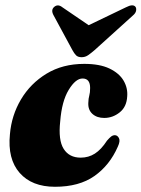

<svg xmlns="http://www.w3.org/2000/svg" viewBox="-20 -705 541 735"><path d="M296 -404.5Q269.5 -404.5 243 -361Q216.5 -317.5 210.5 -240.5Q202.5 -168.5 223.8 -135Q245 -101.5 289 -101.5Q319 -101.5 343.2 -117Q367.5 -132.5 389.5 -166.5Q398.5 -177 405.2 -182.2Q412 -187.5 420 -187.5Q430 -187 435.5 -176Q441 -165 431 -143.5Q400 -72.5 341.5 -31.2Q283 10 190.5 10Q102 10 55.2 -43.2Q8.5 -96.5 18 -191Q24 -263 60.2 -324.2Q96.5 -385.5 158.2 -423Q220 -460.5 302.5 -460.5Q361.5 -460.5 398.8 -442.8Q436 -425 452.8 -396.8Q469.5 -368.5 467 -336.5Q465 -296 438.2 -274.8Q411.5 -253.5 379 -253.5Q351 -253.5 334 -268.8Q317 -284 318 -310Q318.5 -328.5 321.8 -339.2Q325 -350 325 -368.5Q325 -404.5 296 -404.5ZM342.5 -513.5Q328 -501 317 -493.5Q306 -486 292.5 -486Q278.5 -486 271.2 -493.2Q264 -500.5 257 -513.5L184.5 -647.5Q174 -667.5 188 -679Q202 -690.5 219 -677L319.5 -608.5L462 -677Q489 -691 498.5 -679Q502.5 -674 501 -664.2Q499.5 -654.5 488 -645Z"/></svg>

Font: Fraunces 144pt Soft Black
Style: Italic
Weight: 900
Italic angle: -16°
Version: Version 1.000;[b76b70a41]